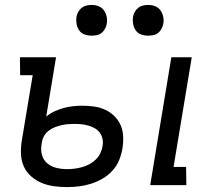

<svg xmlns="http://www.w3.org/2000/svg" viewBox="-20 -753 865 781"><path d="M591 0 677 -520H760L686 -74H737L738 0ZM253 8Q226 8 200 4.5Q174 1 150.5 -8.5Q127 -18 107.5 -35Q88 -52 77.5 -74.5Q67 -97 65.5 -123.5Q64 -150 68 -177L113 -447H62L61 -520H208L168 -279Q184 -292 202.5 -300.5Q221 -309 240 -314Q259 -319 277.5 -321Q296 -323 315 -323Q340 -323 364 -319.5Q388 -316 409 -306Q430 -296 446 -280Q462 -264 471 -243Q480 -222 481 -197.5Q482 -173 478 -149Q474 -125 464.5 -101.5Q455 -78 437 -58.5Q419 -39 396.5 -26Q374 -13 350 -5.5Q326 2 301.5 5Q277 8 253 8ZM253 -65Q268 -65 283.5 -67Q299 -69 313.5 -73Q328 -77 342.5 -84.5Q357 -92 369 -103.5Q381 -115 388 -129.5Q395 -144 397 -159Q400 -174 397 -188Q394 -202 386 -213Q378 -224 366 -231Q354 -238 340 -242Q326 -246 312 -247.5Q298 -249 283 -249Q270 -249 257 -248Q244 -247 231 -244Q218 -241 204.5 -236Q191 -231 179.5 -222.5Q168 -214 160.5 -202Q153 -190 151 -177L149 -165Q145 -143 151 -122Q157 -101 173 -88Q189 -75 210 -70Q231 -65 253 -65ZM582 -608Q567 -608 553.5 -613Q540 -618 532 -629.5Q524 -641 521.5 -655.5Q519 -670 521 -685Q523 -695 528.5 -705Q534 -715 542.5 -721.5Q551 -728 561.5 -730.5Q572 -733 583 -733Q598 -733 611.5 -727.5Q625 -722 633 -710.5Q641 -699 644 -684.5Q647 -670 644 -655Q642 -645 636.5 -635Q631 -625 622.5 -618.5Q614 -612 603.5 -610Q593 -608 582 -608ZM352 -608Q337 -608 323.5 -613Q310 -618 302 -629.5Q294 -641 291.5 -655.5Q289 -670 291 -685Q293 -695 298.5 -705Q304 -715 312.5 -721.5Q321 -728 331.5 -730.5Q342 -733 353 -733Q368 -733 381.5 -727.5Q395 -722 403 -710.5Q411 -699 414 -684.5Q417 -670 414 -655Q412 -645 406.5 -635Q401 -625 392.5 -618.5Q384 -612 373.5 -610Q363 -608 352 -608Z"/></svg>

Font: Iosevka Plex Etoile
Style: Italic
Weight: 400
Italic angle: -9°
Designer: Belleve Invis
Foundry: Belleve Invis
Version: Version 25.1.1; ttfautohint (v1.8.4)